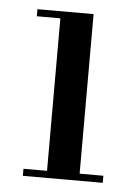

<svg xmlns="http://www.w3.org/2000/svg" viewBox="-41 -494 385 528"><g transform="rotate(5 151.5 -230.0)"><path d="M196.5 -460V-19.5H262V0H41.5V-19.5H106.5V-440.5H41.5V-460Z"/></g></svg>

Font: Bodoni Moda SC
Style: Regular
Weight: 400
Designer: Owen Earl
Foundry: indestructible type
Version: Version 2.005